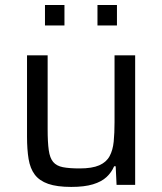

<svg xmlns="http://www.w3.org/2000/svg" viewBox="-20 -728 639 756"><path d="M260.4 8Q204.3 8 169.7 -4.1Q135.2 -16.2 117 -40.3Q98.9 -64.3 92.6 -101.8Q86.4 -139.3 86.4 -190.5V-510H167.6V-219.5Q167.6 -167.7 172 -136.7Q176.3 -105.7 189.5 -90.1Q202.7 -74.6 227.7 -69.7Q252.7 -64.8 293.5 -64.8Q342.6 -64.8 370.7 -77.1Q398.9 -89.5 411.6 -113.2Q424.4 -136.9 427.7 -170.6Q431 -204.3 431 -246.5V-510H512.2V0H439L435.5 -73.2H429.3Q419.2 -49.2 399.5 -30.9Q379.9 -12.6 346.2 -2.3Q312.4 8 260.4 8ZM157.1 -627.7V-708.3H233.8V-627.7ZM363.8 -627.7V-708.3H440.5V-627.7Z"/></svg>

Font: Saira Thin
Style: Regular
Weight: 100
Designer: Hector Gatti with collaboration of the Omnibus-Type team
Foundry: Omnibus-Type
Version: Version 1.101